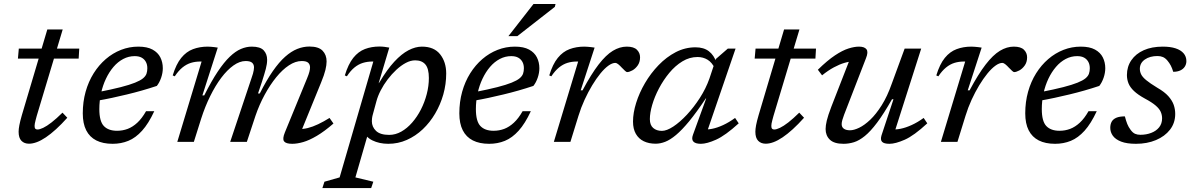

<svg xmlns="http://www.w3.org/2000/svg" viewBox="-20 -724 6090 980"><path d="M71.5 -425 76 -476H384.5L381.5 -425ZM167.5 -132.5Q164.5 -121 161.8 -111Q159 -101 157.8 -93.8Q156.5 -86.5 156.5 -81.5Q156.5 -71 160.2 -67Q164 -63 171.5 -63Q182.5 -63 200.5 -71.5Q218.5 -80 243.2 -99.2Q268 -118.5 299 -149L323.5 -123Q293.5 -89.5 266 -64.5Q238.5 -39.5 214 -23Q189.5 -6.5 168 1.5Q146.5 9.5 128 9.5Q104 9.5 89.5 -5.2Q75 -20 75 -51.5Q75 -65 78.8 -85Q82.5 -105 91.5 -136L221.5 -573.5H300Z M667.5 -437.5Q636.5 -437.5 609 -423Q581.5 -408.5 559.2 -382.5Q537 -356.5 520.8 -322.2Q504.5 -288 495.8 -248.2Q487 -208.5 487 -167Q487 -105 510 -80.8Q533 -56.5 577.5 -56.5Q606 -56.5 631.8 -66.2Q657.5 -76 681 -97.8Q704.5 -119.5 725.5 -156.5H767.5Q738 -93 705.2 -56.8Q672.5 -20.5 635.2 -5.2Q598 10 555 10Q505.5 10 471.5 -7.2Q437.5 -24.5 420 -59Q402.5 -93.5 402.5 -145.5Q402.5 -204 417 -255.8Q431.5 -307.5 458 -349.8Q484.5 -392 520 -422.5Q555.5 -453 597.8 -469.5Q640 -486 686 -486Q731 -486 758.5 -471Q786 -456 798.5 -431Q811 -406 811 -376Q811 -352 802.5 -327.2Q794 -302.5 780.5 -285.5Q743 -273 704.5 -262Q666 -251 627.5 -241.8Q589 -232.5 551.8 -224.5Q514.5 -216.5 479 -210.5L481.5 -254Q550.5 -267.5 596.2 -279.2Q642 -291 669.2 -302Q696.5 -313 710 -324.2Q723.5 -335.5 727.8 -348Q732 -360.5 732 -375.5Q732 -394.5 724.5 -408.2Q717 -422 703 -429.8Q689 -437.5 667.5 -437.5Z M1511.5 -39.5 1505.5 -65.5Q1526.5 -64.5 1551 -70.5Q1575.5 -76.5 1603.5 -89.8Q1631.5 -103 1662 -122L1682 -93.5Q1636 -53.5 1597.5 -30.8Q1559 -8 1528 1Q1497 10 1471.5 10Q1439.5 10 1430 -2.5Q1420.5 -15 1434 -48L1547.5 -324.5Q1556 -345 1559.2 -357.8Q1562.5 -370.5 1562.5 -380Q1562.5 -395 1553 -403.8Q1543.5 -412.5 1520 -412.5Q1488 -412.5 1454.8 -390.5Q1421.5 -368.5 1390 -329.8Q1358.5 -291 1331 -240.5Q1303.5 -190 1284 -133L1240 0H1155L1263.5 -324.5Q1268.5 -338 1271.2 -348.2Q1274 -358.5 1275.2 -366Q1276.5 -373.5 1276.5 -380Q1276.5 -395 1266.8 -403.8Q1257 -412.5 1234 -412.5Q1203.5 -412.5 1171.5 -389.8Q1139.5 -367 1109.2 -326.8Q1079 -286.5 1052.8 -233.2Q1026.5 -180 1007 -119L969.5 0H885L1009 -410Q1008 -410 1006.2 -410Q1004.5 -410 1003 -410Q976.5 -410 954 -403Q931.5 -396 911.2 -379.5Q891 -363 872 -334.5L861.5 -339Q879 -396.5 905 -428.5Q931 -460.5 965.2 -473.2Q999.5 -486 1040 -486Q1049 -486 1057.2 -485.2Q1065.5 -484.5 1074 -483.5Q1082.5 -482.5 1091.5 -481L1013 -237H1022.5Q1059 -310 1091.2 -358.2Q1123.5 -406.5 1152.8 -434.5Q1182 -462.5 1209.8 -474.2Q1237.5 -486 1265 -486Q1308.5 -486 1326 -467Q1343.5 -448 1343.5 -419Q1343.5 -398 1336.8 -372.5Q1330 -347 1317 -306.5L1297 -247H1306Q1340.5 -315 1372.5 -361Q1404.5 -407 1435.5 -434.5Q1466.5 -462 1497.2 -474.2Q1528 -486.5 1559.5 -486.5Q1606 -486.5 1626.5 -465.2Q1647 -444 1647 -410.5Q1647 -392 1641 -367Q1635 -342 1619 -303Z M1884 -143.5Q1880 -130 1879 -121Q1878 -112 1878 -105.5Q1878 -76.5 1899.2 -56Q1920.5 -35.5 1966.5 -35.5Q1998.5 -35.5 2028.2 -52.2Q2058 -69 2083.8 -98.5Q2109.5 -128 2128.5 -165.2Q2147.5 -202.5 2158.2 -243.8Q2169 -285 2169 -326Q2169 -374 2151.2 -395Q2133.5 -416 2099 -416Q2076 -416 2051.5 -403Q2027 -390 2003.2 -368Q1979.5 -346 1958.8 -318.8Q1938 -291.5 1923 -262.2Q1908 -233 1901 -206ZM1834.5 -59H1863.5L1794 181.5L1885.5 203.5L1874.5 236H1625.5L1636 203.5L1713.5 181.5L1885.5 -410Q1885 -410 1883.8 -410Q1882.5 -410 1881.5 -410Q1855 -410 1832.2 -403Q1809.5 -396 1789.2 -379.5Q1769 -363 1750.5 -334.5L1740 -339Q1757.5 -396.5 1783.2 -428.8Q1809 -461 1842.8 -473.8Q1876.5 -486.5 1916.5 -486.5Q1929.5 -486.5 1941.8 -485Q1954 -483.5 1967 -481L1912.5 -298.5L1917.5 -305Q1955.5 -369 1992.5 -409Q2029.5 -449 2065 -467.5Q2100.5 -486 2133.5 -486Q2195.5 -486 2226.5 -446.8Q2257.5 -407.5 2257.5 -349Q2257.5 -294.5 2242.8 -242.2Q2228 -190 2201.2 -144.5Q2174.5 -99 2137.8 -64.2Q2101 -29.5 2056.5 -9.8Q2012 10 1962 10Q1916 10 1880.5 -7.5Q1845 -25 1834.5 -59Z M2589.5 -437.5Q2558.5 -437.5 2531 -423Q2503.5 -408.5 2481.2 -382.5Q2459 -356.5 2442.8 -322.2Q2426.5 -288 2417.8 -248.2Q2409 -208.5 2409 -167Q2409 -105 2432 -80.8Q2455 -56.5 2499.5 -56.5Q2528 -56.5 2553.8 -66.2Q2579.5 -76 2603 -97.8Q2626.5 -119.5 2647.5 -156.5H2689.5Q2660 -93 2627.2 -56.8Q2594.5 -20.5 2557.2 -5.2Q2520 10 2477 10Q2427.5 10 2393.5 -7.2Q2359.5 -24.5 2342 -59Q2324.5 -93.5 2324.5 -145.5Q2324.5 -204 2339 -255.8Q2353.5 -307.5 2380 -349.8Q2406.5 -392 2442 -422.5Q2477.5 -453 2519.8 -469.5Q2562 -486 2608 -486Q2653 -486 2680.5 -471Q2708 -456 2720.5 -431Q2733 -406 2733 -376Q2733 -352 2724.5 -327.2Q2716 -302.5 2702.5 -285.5Q2665 -273 2626.5 -262Q2588 -251 2549.5 -241.8Q2511 -232.5 2473.8 -224.5Q2436.5 -216.5 2401 -210.5L2403.5 -254Q2472.5 -267.5 2518.2 -279.2Q2564 -291 2591.2 -302Q2618.5 -313 2632 -324.2Q2645.5 -335.5 2649.8 -348Q2654 -360.5 2654 -375.5Q2654 -394.5 2646.5 -408.2Q2639 -422 2625 -429.8Q2611 -437.5 2589.5 -437.5ZM2575 -539.5 2703 -703.5H2815.5L2812 -689L2620.5 -539.5Z M2931 -410Q2930 -410 2928.2 -410Q2926.5 -410 2925 -410Q2898.5 -410 2876 -403Q2853.5 -396 2833.2 -379.5Q2813 -363 2794 -334.5L2783.5 -339Q2801 -396.5 2827 -428.5Q2853 -460.5 2887.2 -473.2Q2921.5 -486 2962 -486Q2971 -486 2979.5 -485.2Q2988 -484.5 2997 -483.5Q3006 -482.5 3015 -481L2944 -263H2953.5Q2997.5 -345.5 3035.2 -394.5Q3073 -443.5 3108.2 -464.8Q3143.5 -486 3179 -486Q3215 -486 3231 -470Q3247 -454 3247 -431.5Q3247 -407 3235 -390Q3223 -373 3207.2 -364.5Q3191.5 -356 3180.5 -356Q3177.5 -356 3170.2 -362.5Q3163 -369 3153.5 -379Q3144.5 -389 3135.8 -396Q3127 -403 3121 -403Q3105 -403 3085.2 -388.8Q3065.5 -374.5 3044.5 -348.8Q3023.5 -323 3002.8 -288.8Q2982 -254.5 2963.8 -214.8Q2945.5 -175 2932.5 -132.5L2891.5 0H2807Z M3517 -36 3584.5 -221.5H3582.5Q3535 -150.5 3497.8 -105.2Q3460.5 -60 3430.5 -35Q3400.5 -10 3375.2 -0.2Q3350 9.5 3326.5 9.5Q3292 9.5 3266 -3Q3240 -15.5 3225.5 -40.8Q3211 -66 3211 -103.5Q3211 -147.5 3227 -198.8Q3243 -250 3272.2 -300Q3301.5 -350 3341.5 -391.5Q3381.5 -433 3429.2 -457.8Q3477 -482.5 3530 -482.5Q3572.5 -482.5 3598.5 -462.2Q3624.5 -442 3637.5 -404L3628.5 -375Q3614.5 -405 3591.8 -419Q3569 -433 3540.5 -433Q3499.5 -433 3463 -410.8Q3426.5 -388.5 3396.2 -352Q3366 -315.5 3343.5 -272.8Q3321 -230 3309 -188.8Q3297 -147.5 3297 -116Q3297 -85.5 3314 -70.8Q3331 -56 3358.5 -56Q3383 -56 3416.8 -78.2Q3450.5 -100.5 3486 -138.5Q3521.5 -176.5 3552.2 -224.2Q3583 -272 3601 -323L3634.5 -423.5L3695 -476H3734.5L3584 -37L3567.5 -64Q3588.5 -61.5 3614.5 -66.5Q3640.5 -71.5 3670.8 -85.5Q3701 -99.5 3732 -122L3750.5 -94.5Q3682.5 -32.5 3635.2 -11.2Q3588 10 3557.5 10Q3529.5 10 3519 -1.5Q3508.5 -13 3517 -36Z M3832 -425 3836.5 -476H4145L4142 -425ZM3928 -132.5Q3925 -121 3922.2 -111Q3919.5 -101 3918.2 -93.8Q3917 -86.5 3917 -81.5Q3917 -71 3920.8 -67Q3924.5 -63 3932 -63Q3943 -63 3961 -71.5Q3979 -80 4003.8 -99.2Q4028.5 -118.5 4059.5 -149L4084 -123Q4054 -89.5 4026.5 -64.5Q3999 -39.5 3974.5 -23Q3950 -6.5 3928.5 1.5Q3907 9.5 3888.5 9.5Q3864.5 9.5 3850 -5.2Q3835.5 -20 3835.5 -51.5Q3835.5 -65 3839.2 -85Q3843 -105 3852 -136L3982 -573.5H4060.5Z M4479.5 -33.5 4540.5 -217.5H4533Q4491 -143.5 4457 -98.2Q4423 -53 4394.2 -29.8Q4365.5 -6.5 4339 1.8Q4312.5 10 4285.5 10Q4237.5 10 4215.8 -11Q4194 -32 4194 -65.5Q4194 -83 4200 -108.5Q4206 -134 4223 -178.5L4323.5 -436.5L4337.5 -410Q4317.5 -411 4291.5 -403.5Q4265.5 -396 4236.2 -380.2Q4207 -364.5 4176 -339.5L4154.5 -368Q4203.5 -416 4242 -441.5Q4280.5 -467 4310.8 -476.5Q4341 -486 4364.5 -486Q4392.5 -486 4402.8 -472.2Q4413 -458.5 4400 -426.5L4288.5 -138.5Q4283 -124 4279.5 -111.8Q4276 -99.5 4276 -90.5Q4276 -75 4287.2 -67Q4298.5 -59 4318.5 -59Q4338.5 -59 4365.5 -72Q4392.5 -85 4422 -113Q4451.5 -141 4480.2 -186.5Q4509 -232 4532 -297.5L4597.5 -476H4682L4542.5 -39L4530 -64Q4550.5 -61.5 4576.8 -66.8Q4603 -72 4633.2 -85.8Q4663.5 -99.5 4694.5 -122L4713 -94.5Q4645 -31.5 4597.8 -10.8Q4550.5 10 4520 10Q4491.5 10 4482 -0.5Q4472.5 -11 4479.5 -33.5Z M4906.5 -410Q4905.5 -410 4903.8 -410Q4902 -410 4900.5 -410Q4874 -410 4851.5 -403Q4829 -396 4808.8 -379.5Q4788.5 -363 4769.5 -334.5L4759 -339Q4776.5 -396.5 4802.5 -428.5Q4828.5 -460.5 4862.8 -473.2Q4897 -486 4937.5 -486Q4946.5 -486 4955 -485.2Q4963.5 -484.5 4972.5 -483.5Q4981.5 -482.5 4990.5 -481L4919.5 -263H4929Q4973 -345.5 5010.8 -394.5Q5048.5 -443.5 5083.8 -464.8Q5119 -486 5154.5 -486Q5190.5 -486 5206.5 -470Q5222.5 -454 5222.5 -431.5Q5222.5 -407 5210.5 -390Q5198.5 -373 5182.8 -364.5Q5167 -356 5156 -356Q5153 -356 5145.8 -362.5Q5138.5 -369 5129 -379Q5120 -389 5111.2 -396Q5102.5 -403 5096.5 -403Q5080.5 -403 5060.8 -388.8Q5041 -374.5 5020 -348.8Q4999 -323 4978.2 -288.8Q4957.5 -254.5 4939.2 -214.8Q4921 -175 4908 -132.5L4867 0H4782.5Z M5478 -437.5Q5447 -437.5 5419.5 -423Q5392 -408.5 5369.8 -382.5Q5347.5 -356.5 5331.2 -322.2Q5315 -288 5306.2 -248.2Q5297.5 -208.5 5297.5 -167Q5297.5 -105 5320.5 -80.8Q5343.5 -56.5 5388 -56.5Q5416.5 -56.5 5442.2 -66.2Q5468 -76 5491.5 -97.8Q5515 -119.5 5536 -156.5H5578Q5548.5 -93 5515.8 -56.8Q5483 -20.5 5445.8 -5.2Q5408.5 10 5365.5 10Q5316 10 5282 -7.2Q5248 -24.5 5230.5 -59Q5213 -93.5 5213 -145.5Q5213 -204 5227.5 -255.8Q5242 -307.5 5268.5 -349.8Q5295 -392 5330.5 -422.5Q5366 -453 5408.2 -469.5Q5450.5 -486 5496.5 -486Q5541.5 -486 5569 -471Q5596.5 -456 5609 -431Q5621.5 -406 5621.5 -376Q5621.5 -352 5613 -327.2Q5604.5 -302.5 5591 -285.5Q5553.5 -273 5515 -262Q5476.5 -251 5438 -241.8Q5399.5 -232.5 5362.2 -224.5Q5325 -216.5 5289.5 -210.5L5292 -254Q5361 -267.5 5406.8 -279.2Q5452.5 -291 5479.8 -302Q5507 -313 5520.5 -324.2Q5534 -335.5 5538.2 -348Q5542.5 -360.5 5542.5 -375.5Q5542.5 -394.5 5535 -408.2Q5527.5 -422 5513.5 -429.8Q5499.5 -437.5 5478 -437.5Z M5721.5 -130Q5727.5 -107 5733.8 -91.2Q5740 -75.5 5751 -61Q5762 -46 5773.8 -41Q5785.5 -36 5800.5 -36Q5831 -36 5856.2 -45.8Q5881.5 -55.5 5896.5 -74.2Q5911.5 -93 5911.5 -120Q5911.5 -137.5 5904.5 -153.2Q5897.5 -169 5878.8 -185.2Q5860 -201.5 5823.5 -221Q5788 -240.5 5768 -259.5Q5748 -278.5 5740 -298.5Q5732 -318.5 5732 -341Q5732 -383.5 5754.5 -416.5Q5777 -449.5 5818 -467.8Q5859 -486 5915 -486Q5954 -486 5980.5 -477.2Q6007 -468.5 6021.2 -452Q6035.5 -435.5 6035.5 -412Q6035.5 -396.5 6027.5 -384Q6019.5 -371.5 6004.5 -364.5Q5989.5 -357.5 5968.5 -357.5Q5962.5 -376.5 5955.8 -389.5Q5949 -402.5 5938.5 -415Q5928 -427.5 5915.8 -432.8Q5903.5 -438 5888 -438Q5849 -438 5823.5 -420.2Q5798 -402.5 5798 -372.5Q5798 -358 5804.8 -344.2Q5811.5 -330.5 5830.5 -314.8Q5849.5 -299 5886.5 -276.5Q5924 -255 5943.5 -233Q5963 -211 5970.8 -188.8Q5978.5 -166.5 5978.5 -142.5Q5978.5 -96.5 5952 -62.2Q5925.5 -28 5880.2 -9Q5835 10 5778 10Q5731.5 10 5702.5 -1.2Q5673.5 -12.5 5660.2 -31Q5647 -49.5 5647 -71.5Q5647 -89.5 5654 -102.5Q5661 -115.5 5677.5 -122.8Q5694 -130 5721.5 -130Z"/></svg>

Font: Newsreader 11pt
Style: Italic
Weight: 400
Italic angle: -17°
Version: Version 1.003